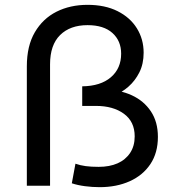

<svg xmlns="http://www.w3.org/2000/svg" viewBox="-20 -768 716 794"><path d="M392 6Q362 6 331.5 2Q301 -2 277 -10L292 -91Q312 -84 334.5 -81Q357 -78 388 -78Q433 -78 466 -92.5Q499 -107 518 -135.5Q537 -164 537 -204Q537 -265 492.5 -297.5Q448 -330 377 -330H320V-411Q396 -412 438.5 -448.5Q481 -485 481 -546Q481 -599 445 -631.5Q409 -664 342 -664Q270 -664 228.5 -623Q187 -582 187 -502V0H91V-494Q91 -578 124 -634.5Q157 -691 213.5 -719.5Q270 -748 342 -748Q414 -748 466 -722Q518 -696 546 -651Q574 -606 574 -550Q574 -504 556.5 -469Q539 -434 511 -409.5Q483 -385 449.5 -372Q416 -359 383 -359L413 -397Q475 -397 525 -374Q575 -351 604 -307.5Q633 -264 633 -202Q633 -136 602 -89.5Q571 -43 516.5 -18.5Q462 6 392 6Z"/></svg>

Font: MOST Montserrat Medium
Style: Regular
Weight: 500
Designer: Julieta Ulanovsky
Foundry: Julieta Ulanovsky
Version: Version 8.000;March 11, 2024;FontCreator 15.0.0.2926 64-bit